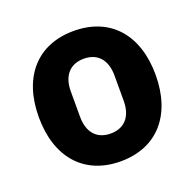

<svg xmlns="http://www.w3.org/2000/svg" viewBox="-103 -643 769 760"><g transform="rotate(-20 282.0 -262.5)"><path d="M282 12C436 12 528 -94 528 -263C528 -432 436 -537 282 -537C128 -537 36 -432 36 -263C36 -94 128 12 282 12ZM282 -105C224 -105 190 -143 190 -209V-316C190 -382 224 -420 282 -420C340 -420 374 -382 374 -316V-209C374 -143 340 -105 282 -105Z"/></g></svg>

Font: Braiins Sans
Style: Bold
Weight: 700
Designer: Mike Abbink, Paul van der Laan, Pieter van Rosmalen, Jiri Chlebus, Lubos Buracinsky
Foundry: Bold Monday, Sudetype
Version: Version 1.000;hotconv 1.0.109;makeotfexe 2.5.65596